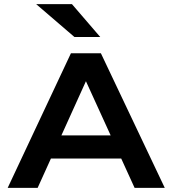

<svg xmlns="http://www.w3.org/2000/svg" viewBox="-20 -903 829 923"><path d="M178 -141V-252H606V-141ZM17 0 321 -647H465L772 0H627L361 -583H425L161 0ZM338 -725 154 -883H326L462 -725Z"/></svg>

Font: Syne
Style: Bold
Weight: 700
Designer: Lucas Descroix
Foundry: Bonjour Monde
Version: Version 2.200